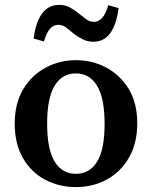

<svg xmlns="http://www.w3.org/2000/svg" viewBox="-20 -748 619 782"><path d="M289 14Q221 14 164 -16Q107 -46 73.5 -104Q40 -162 40 -244Q40 -327 74.5 -384.5Q109 -442 166 -472.5Q223 -503 289 -503Q356 -503 412.5 -473Q469 -443 504 -386Q539 -329 539 -246Q539 -164 505 -105.5Q471 -47 414.5 -16.5Q358 14 289 14ZM289 -40Q345 -40 375.5 -89.5Q406 -139 406 -243Q406 -348 375.5 -398.5Q345 -449 289 -449Q233 -449 202.5 -399Q172 -349 172 -244Q172 -140 202.5 -90Q233 -40 289 -40ZM117 -591Q135 -728 221 -728Q245 -728 263 -718.5Q281 -709 296 -697Q313 -684 328.5 -671.5Q344 -659 363 -659Q402 -659 421 -727L463 -715Q445 -578 361 -578Q336 -578 318 -587.5Q300 -597 284 -608Q268 -621 252 -634Q236 -647 217 -647Q178 -647 159 -579Z"/></svg>

Font: Source Serif 4 SmText Semibold
Style: Regular
Weight: 600
Designer: Frank Grießhammer
Foundry: Adobe
Version: Version 4.005;hotconv 1.1.0;makeotfexe 2.6.0